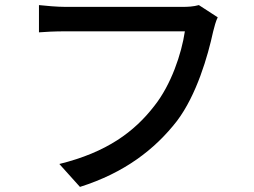

<svg xmlns="http://www.w3.org/2000/svg" viewBox="-20 -704 996 754"><path d="M761 -684C740 -678 716 -677 700 -677H236C205 -677 160 -681 133 -684V-577C157 -579 195 -581 236 -581H706C693 -493 652 -371 586 -288C508 -187 400 -106 213 -60L294 30C468 -25 588 -117 675 -229C752 -331 796 -483 817 -580C822 -599 827 -620 835 -636Z"/></svg>

Font: Kinto Sans Med
Style: Regular
Weight: 500
Designer: Authors: Ryoko NISHIZUKA  (kana & ideographs); Paul D. Hunt (Latin, Greek & Cyrillic); Wenlong ZHANG  (bopomofo); Sandol
Foundry: Adobe Systems Incorporated, ookami Inc.
Version: Version 0.001